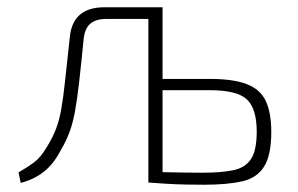

<svg xmlns="http://www.w3.org/2000/svg" viewBox="-20 -502 819 528"><path d="M416 -482V-450H273Q244 -450 228.5 -437Q213 -424 210 -394Q203 -323 197.5 -275Q192 -227 186 -194.5Q180 -162 170.5 -137Q161 -112 146 -87Q128 -52 101.5 -30.5Q75 -9 37 1L31 -28Q54 -41 73 -55Q92 -69 109 -98Q125 -124 134 -147.5Q143 -171 148.5 -202Q154 -233 159 -280Q164 -327 172 -400Q180 -482 267 -482ZM427 -482V0H388V-482ZM557 -285Q622 -285 659 -270.5Q696 -256 711 -224Q726 -192 726 -139Q726 -75 706 -43.5Q686 -12 645 -3Q604 6 541 6Q516 6 491 5.5Q466 5 440.5 3.5Q415 2 388 0L399 -29Q410 -29 433 -28.5Q456 -28 484 -27.5Q512 -27 535 -27Q589 -27 622 -34Q655 -41 670.5 -65Q686 -89 686 -140Q686 -203 659 -228.5Q632 -254 557 -254H398V-285Z"/></svg>

Font: Exo 2 ExtraLight
Style: Regular
Weight: 250
Designer: Natanael Gama
Foundry: Natanael Gama
Version: Version 2.010